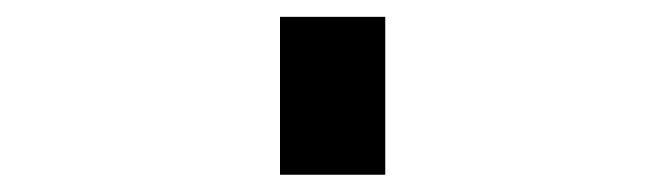

<svg xmlns="http://www.w3.org/2000/svg" viewBox="-20 -1020 790 228"><path d="M312.5 -812.5V-1000H437.5V-812.5Z"/></svg>

Font: Better VCR
Style: Regular
Weight: 400
Designer: artdzyk
Foundry: https://fontstruct.com
Version: Version 1.0